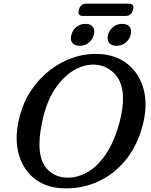

<svg xmlns="http://www.w3.org/2000/svg" viewBox="-20 -1007 817 1042"><path d="M519 -714Q611 -709 673.2 -658.8Q735.5 -608.5 758.8 -525Q782 -441.5 757 -338Q728 -218.5 661.5 -137.8Q595 -57 504.5 -18.2Q414 20.5 313.5 14.5Q221.5 9 160.2 -43.2Q99 -95.5 78.5 -183.5Q58 -271.5 89 -383.5Q109.5 -459 152 -521Q194.5 -583 252.5 -627.5Q310.5 -672 378.8 -694.8Q447 -717.5 519 -714ZM334 -43.5Q390.5 -39 447 -68.2Q503.5 -97.5 551 -165Q598.5 -232.5 628.5 -342Q638.5 -381 643.2 -413.8Q648 -446.5 647.5 -473.5Q647 -556.5 605.2 -603Q563.5 -649.5 503.5 -655.5Q446.5 -661 389.5 -630.5Q332.5 -600 286.5 -536.2Q240.5 -472.5 216.5 -379Q205 -332.5 199.5 -293.8Q194 -255 194 -223Q194.5 -136.5 233.5 -92.2Q272.5 -48 334 -43.5ZM412.5 -758.5Q384.5 -758.5 372.2 -774.8Q360 -791 367.5 -818Q374.5 -845 395.2 -861.2Q416 -877.5 444 -877.5Q472 -877.5 484 -861.2Q496 -845 489 -818Q482 -791.5 461.2 -775Q440.5 -758.5 412.5 -758.5ZM612 -758.5Q584 -758.5 571.8 -774.8Q559.5 -791 566.5 -818Q573.5 -845 594.5 -861.2Q615.5 -877.5 643.5 -877.5Q671.5 -877.5 683.8 -861.2Q696 -845 689 -818Q682 -791.5 661 -775Q640 -758.5 612 -758.5ZM408 -953.5Q416.5 -987 448 -987H679.5Q711 -987 702 -954Q693 -920.5 662 -920.5H430.5Q399 -920.5 408 -953.5Z"/></svg>

Font: Fraunces 9pt SuperSoft
Style: Italic
Weight: 400
Italic angle: -16°
Version: Version 1.000;[b76b70a41]